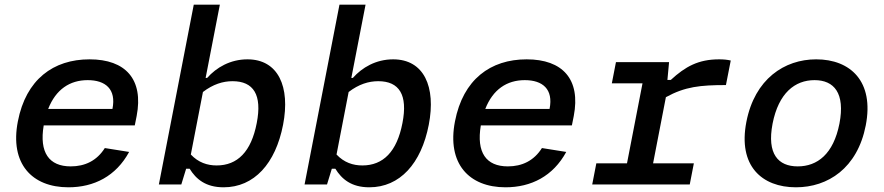

<svg xmlns="http://www.w3.org/2000/svg" viewBox="-20 -785 3760 817"><path d="M56 -268.5C21 -89 115.5 12 271 12C380.5 12 473.5 -35.5 529.5 -138.5L426 -155C392 -101 341.5 -77 281 -77C188.5 -77 146.5 -136 166 -251.5H553.5L561.5 -291.5C591.5 -447.5 514.5 -532.5 361 -532.5C207 -532.5 90.5 -447 56 -268.5ZM185 -321.5C217.5 -404.5 277 -444 353 -444C428.5 -444 475.5 -406 458.5 -321.5Z M1184.5 -254C1216 -416 1164 -532.5 1033 -532.5C959.5 -532.5 900.5 -497.5 861.5 -453.5H855L915.5 -765H804.5L656 0H751.5L772 -67H787C814 -23 855 12 931.5 12C1061.5 12 1152.5 -89 1184.5 -254ZM792 -127.5 843.5 -393.5C886.5 -426.5 928.5 -439.5 969.5 -439.5C1059 -439.5 1096 -381.5 1072.5 -261.5C1049 -139 990 -81 902 -81C862 -81 824 -93.5 792 -127.5Z M1804.5 -254C1836 -416 1784 -532.5 1653 -532.5C1579.5 -532.5 1520.5 -497.5 1481.5 -453.5H1475L1535.5 -765H1424.5L1276 0H1371.5L1392 -67H1407C1434 -23 1475 12 1551.5 12C1681.5 12 1772.5 -89 1804.5 -254ZM1412 -127.5 1463.5 -393.5C1506.5 -426.5 1548.5 -439.5 1589.5 -439.5C1679 -439.5 1716 -381.5 1692.5 -261.5C1669 -139 1610 -81 1522 -81C1482 -81 1444 -93.5 1412 -127.5Z M1916 -268.5C1881 -89 1975.5 12 2131 12C2240.5 12 2333.5 -35.5 2389.5 -138.5L2286 -155C2252 -101 2201.5 -77 2141 -77C2048.5 -77 2006.5 -136 2026 -251.5H2413.5L2421.5 -291.5C2451.5 -447.5 2374.5 -532.5 2221 -532.5C2067 -532.5 1950.5 -447 1916 -268.5ZM2045 -321.5C2077.5 -404.5 2137 -444 2213 -444C2288.5 -444 2335.5 -406 2318.5 -321.5Z M2827 -520.5H2601L2583.5 -430.5H2714L2648 -90H2517.5L2500 0H2915L2932.5 -90H2759L2813.5 -371.5C2895.5 -416.5 2960 -423 3069 -423L3089.5 -527.5C3074.5 -531 3059 -532.5 3040 -532.5C2952 -532.5 2896.5 -502 2834.5 -445H2820Z M3664 -251.5C3700.5 -439 3598.5 -532.5 3453 -532.5C3318 -532.5 3191.5 -449 3156 -266.5C3119.5 -79 3222 12 3367 12C3502.5 12 3628.5 -69 3664 -251.5ZM3552 -259C3526.5 -129.5 3458 -77 3374.5 -77C3291.5 -77 3242.5 -129.5 3267.5 -259C3293 -389 3362.5 -444 3446 -444C3529 -444 3577 -389 3552 -259Z"/></svg>

Font: Monaspace Neon Medium
Style: Italic
Weight: 500
Italic angle: -11°
Designer: Riley Cran & the Lettermatic Team
Foundry: Lettermatic
Version: Version 1.200 (Monaspace Neon)